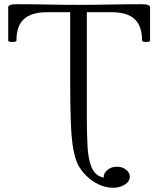

<svg xmlns="http://www.w3.org/2000/svg" viewBox="-20 -686 751 911"><path d="M516 205Q482 205 449 189.5Q416 174 389.5 148Q363 122 348 91Q335 63 327 17Q319 -29 316 -107.5Q313 -186 313 -311V-628H203Q129 -628 93.5 -595.5Q58 -563 58 -494Q58 -489 48 -487.5Q38 -486 28.5 -487.5Q19 -489 19 -494V-651Q19 -666 58 -666Q132 -666 205.5 -664.5Q279 -663 353 -663Q428 -663 503 -664.5Q578 -666 653 -666Q692 -666 692 -651V-494Q692 -489 682.5 -487.5Q673 -486 663.5 -487.5Q654 -489 654 -494Q654 -562 619 -595Q584 -628 511 -628H392V-128Q392 -49 395.5 11.5Q399 72 415.5 110Q432 148 472 157Q471 136 489.5 120.5Q508 105 535 105Q561 105 578.5 119.5Q596 134 596 152Q596 175 572 190Q548 205 516 205Z"/></svg>

Font: Junicode SmExp
Style: Regular
Weight: 400
Width: 6
Designer: Peter S. Baker
Version: Version 2.205; ttfautohint (v1.8.4)